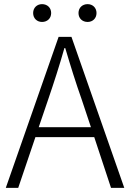

<svg xmlns="http://www.w3.org/2000/svg" viewBox="-20 -907 627 927"><path d="M403 -801C427 -801 446 -818 446 -844C446 -870 427 -887 403 -887C378 -887 359 -870 359 -844C359 -818 378 -801 403 -801ZM183 -801C208 -801 227 -818 227 -844C227 -870 208 -887 183 -887C159 -887 140 -870 140 -844C140 -818 159 -801 183 -801ZM167 -293 212 -425C241 -510 266 -587 291 -675H295C321 -587 345 -510 375 -425L419 -293ZM516 0H580L325 -729H263L8 0H68L151 -245H435Z"/></svg>

Font: Source Han Sans SC Light
Style: Regular
Weight: 300
Designer: Ryoko NISHIZUKA (kana & ideographs); Paul D. Hunt (Latin, Greek & Cyrillic); Wenlong ZHANG (bopomofo); Sandoll Communica
Foundry: Adobe Systems Incorporated
Version: Version 1.004;PS 1.004;hotconv 1.0.82;makeotf.lib2.5.63406